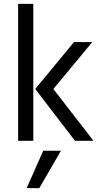

<svg xmlns="http://www.w3.org/2000/svg" viewBox="-20 -723 520 986"><path d="M182 243H117L202 51H293ZM254 -266 460 0H365L161 -266L360 -507H454ZM151 0H73V-703H151Z"/></svg>

Font: Hind Colombo
Style: Regular
Weight: 400
Designer: Jyotish Sonowal, Aditi Pimprikar
Foundry: Indian Type Foundry
Version: Version 1.000;PS 1.0;hotconv 1.0.86;makeotf.lib2.5.63406; tt